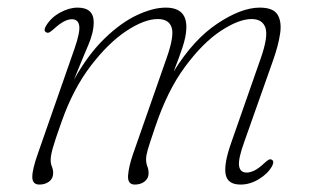

<svg xmlns="http://www.w3.org/2000/svg" viewBox="-20 -477 826 504"><path d="M329.5 -73.5 417.5 -325Q438 -383 430.5 -405Q423 -427 394.5 -427Q359 -427 311.8 -395.8Q264.5 -364.5 218.5 -304.5Q172.5 -244.5 142 -158.5Q123.5 -106.5 118.2 -87.2Q113 -68 113 -57Q113 -47.5 116.2 -39.8Q119.5 -32 119.5 -22.5Q119.5 -8.5 109 -0.5Q98.5 7.5 83.5 7.5Q65 7.5 64.8 -12.2Q64.5 -32 80 -75.5L175.5 -349Q190.5 -392 188 -409.2Q185.5 -426.5 168.5 -426.5Q159.5 -426.5 148.2 -420.8Q137 -415 122.5 -402Q116.5 -396.5 111.2 -393Q106 -389.5 101.5 -392Q93 -396 101 -409.5Q114 -431 137.8 -444Q161.5 -457 183.5 -457Q226 -457 226 -418.5Q226 -392 211.8 -358.8Q197.5 -325.5 174 -267.5Q211.5 -334.5 254.8 -376.2Q298 -418 340 -437.5Q382 -457 415 -457Q472.5 -457 469 -400Q468 -380 459.5 -354Q451 -328 436 -289.5Q488 -373.5 550.8 -415.2Q613.5 -457 662 -457Q697.5 -457 708.8 -438.2Q720 -419.5 715.2 -388.2Q710.5 -357 697 -319L621.5 -105.5Q605 -60 607.5 -42Q610 -24 627.5 -24Q636.5 -24 647.5 -29.2Q658.5 -34.5 673 -48Q679.5 -54 684 -57Q688.5 -60 693 -58Q701 -54 694 -40.5Q682.5 -20.5 659.2 -6.5Q636 7.5 611.5 7.5Q577 7.5 572.2 -20Q567.5 -47.5 587 -102.5L664.5 -324Q684.5 -381 676.8 -404Q669 -427 640.5 -427Q607 -427 560 -396.2Q513 -365.5 466 -302.2Q419 -239 386.5 -141Q372.5 -100 368 -84.5Q363.5 -69 363.5 -59Q363.5 -48 366.8 -40.2Q370 -32.5 370 -22Q370 -8.5 359.5 -0.5Q349 7.5 334 7.5Q314.5 7.5 316.2 -16.5Q318 -40.5 329.5 -73.5Z"/></svg>

Font: Fraunces 9pt S050 Thin
Style: Italic
Weight: 100
Italic angle: -16°
Version: Version 1.000; ttfautohint (v1.8.3)